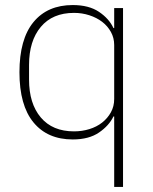

<svg xmlns="http://www.w3.org/2000/svg" viewBox="-20 -540 607 760"><path d="M432 -79H429Q412 -43 372 -15.5Q332 12 268 12Q168 12 112.5 -55.5Q57 -123 57 -254Q57 -385 112.5 -452.5Q168 -520 268 -520Q332 -520 372 -493Q412 -466 429 -429H432V-508H467V200H432ZM273 -20Q305 -20 334 -29Q363 -38 384.5 -55Q406 -72 419 -95.5Q432 -119 432 -148V-362Q432 -390 419 -413.5Q406 -437 384.5 -453.5Q363 -470 334 -479.5Q305 -489 273 -489Q188 -489 141.5 -433.5Q95 -378 95 -283V-225Q95 -130 141.5 -75Q188 -20 273 -20Z"/></svg>

Font: IBM Plex Sans KR ExtraLight
Style: Regular
Weight: 200
Designer: Mike Abbink; Paul van der Laan; Pieter van Rosmalen; Wujin Sim; Chorong Kim; Dohee Lee;
Foundry: Sandoll Inc.
Version: Version 1.001